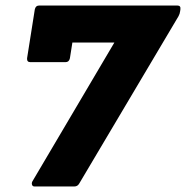

<svg xmlns="http://www.w3.org/2000/svg" viewBox="-20 -675 673 695"><path d="M105 0Q98 0 96 -6Q94 -12 97 -18L394 -521H242L233 -464Q230 -450 217 -450H90Q77 -450 78 -464L106 -641Q109 -655 122 -655H622Q635 -655 633 -641L632 -634Q631 -625 626 -616L267 -11Q261 0 249 0Z"/></svg>

Font: Sofia Sans Black
Style: Italic
Weight: 900
Italic angle: -9°
Version: Version 4.100-B